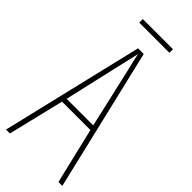

<svg xmlns="http://www.w3.org/2000/svg" viewBox="-266 -868 909 909"><g transform="rotate(45 188.5 -414.0)"><path d="M290 -828H88V-804H290ZM351 0H377L208 -714H170L0 0H26L94 -281H284ZM208 -612 278 -306H100L170 -612C178 -646 183 -666 189 -695C195 -666 200 -645 208 -612Z"/></g></svg>

Font: Noto Sans Tamil ExtraCondensed Thin
Style: Regular
Weight: 100
Width: 2
Designer: Jelle Bosma - Monotype Design Team
Foundry: Monotype Imaging Inc.
Version: Version 2.004